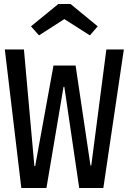

<svg xmlns="http://www.w3.org/2000/svg" viewBox="-20 -935 640 955"><path d="M494 0H374L300 -503H296L211 0H86L4 -689H99L151 -109H155L246 -609H356L430 -112H434L509 -689H596ZM174 -759 134 -804 270 -915H331L466 -804L427 -759L300 -840Z"/></svg>

Font: Wlorlttqgufhjawjgtejqphaquk
Style: Regular
Weight: 400
Monospace: yes
Designer: Carrois Corporate & Edenspiekermann
Foundry: Carrois Corporate GbR & Edenspiekermann AG
Version: Version 2.001